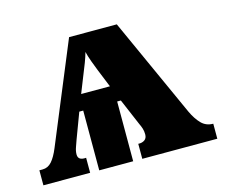

<svg xmlns="http://www.w3.org/2000/svg" viewBox="-82 -645 887 754"><g transform="rotate(-15 362.0 -268.0)"><path d="M7 0V-61H20Q42 -61 57.5 -78.5Q73 -96 87 -130L255 -536H449L632 -132Q647 -100 666 -80.5Q685 -61 714 -61V0H409V-61Q424 -60 434.5 -67Q445 -74 445 -90Q445 -103 441.5 -114Q438 -125 433 -135L387 -243H372V0H234V-243H218L179 -139Q175 -127 169.5 -112Q164 -97 164 -83Q164 -58 197 -61V0ZM243 -308H360L330 -382Q323 -399 314.5 -422.5Q306 -446 302 -463Q297 -445 288.5 -422.5Q280 -400 272 -381Z"/></g></svg>

Font: Noto Serif Black
Style: Regular
Weight: 900
Designer: Monotype Design Team
Foundry: Monotype Imaging Inc.
Version: Version 2.014; ttfautohint (v1.8.4.7-5d5b)